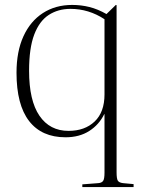

<svg xmlns="http://www.w3.org/2000/svg" viewBox="-20 -543 572 779"><path d="M314 216V205L379 200Q392 199 398 191.5Q404 184 404 157V-80H403Q382 -37 342 -11.5Q302 14 246 14Q149 14 98 -52Q47 -118 47 -248Q47 -334 75 -395.5Q103 -457 154 -490Q205 -523 273 -523Q309 -523 343 -514.5Q377 -506 412 -486L450 -523L453 -522V156Q453 182 458 190Q463 198 479 200L522 204V216ZM258 -12Q324 -12 364 -50Q404 -88 404 -160V-465Q340 -507 266 -507Q216 -507 178 -482.5Q140 -458 119 -403Q98 -348 98 -256Q98 -135 140 -73.5Q182 -12 258 -12Z"/></svg>

Font: Literata 72pt ExtraLight
Style: Regular
Weight: 200
Designer: Latin by Veronika Burian and Jose Scaglione. Greek by Irene Vlachou. Cyrillic by Vera Evstafieva.
Foundry: TypeTogether
Version: Version 3.002